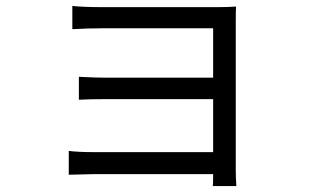

<svg xmlns="http://www.w3.org/2000/svg" viewBox="-20 -569 1040 645"><path d="M294 16 211 18V-62Q243 -58 293 -58H696V-236H335Q285 -236 245 -234V-311Q302 -308 334 -308H696V-474H325Q277 -474 223 -471V-549Q261 -545 325 -545H712Q747 -545 773 -547Q772 -536 772 -496V2Q772 28 774 56H695Q696 47 696 16Z"/></svg>

Font: Swei Fan Sans CJK TC
Style: Regular
Weight: 400
Version: Version 2.130